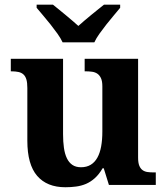

<svg xmlns="http://www.w3.org/2000/svg" viewBox="-20 -786 707 816"><path d="M442.9 0 420.9 -70.8H416Q400.9 -44.9 383.3 -29.1Q365.7 -13.2 345.7 -4.6Q325.7 3.9 303.5 6.8Q281.2 9.8 257.8 9.8Q179.7 9.8 137.9 -38.6Q96.2 -86.9 96.2 -188V-412.1Q96.2 -434.1 92.3 -447.8Q88.4 -461.4 80.1 -469.2Q71.8 -477.1 58.8 -480Q45.9 -482.9 27.8 -482.9H25.9V-536.1H248V-215.8Q248 -183.6 251.7 -157.7Q255.4 -131.8 264.2 -113.5Q272.9 -95.2 287.6 -85.2Q302.2 -75.2 324.2 -75.2Q348.1 -75.2 365.5 -85.7Q382.8 -96.2 393.8 -116Q404.8 -135.7 409.9 -163.8Q415 -191.9 415 -227.1V-418.9Q415 -440.9 409.2 -453.6Q403.3 -466.3 393.6 -472.9Q383.8 -479.5 370.6 -481.2Q357.4 -482.9 342.8 -482.9H339.8V-536.1H566.9V-116.2Q566.9 -94.2 572 -81.8Q577.1 -69.3 585.9 -63Q594.7 -56.6 606.9 -54.9Q619.1 -53.2 633.8 -53.2H642.1V0ZM135.7 -766.1H205.1Q215.3 -757.8 229.2 -746.6Q243.2 -735.4 258.1 -722.9Q272.9 -710.4 287.4 -698.2Q301.8 -686 313 -675.8Q324.2 -686 338.6 -698.2Q353 -710.4 368.2 -722.9Q383.3 -735.4 397.5 -746.6Q411.6 -757.8 421.9 -766.1H490.7V-752.9Q479 -738.8 463.4 -720.2Q447.8 -701.7 432.1 -681.9Q416.5 -662.1 402.6 -642.6Q388.7 -623 380.9 -606H246.1Q238.3 -623 224.4 -642.6Q210.4 -662.1 194.8 -681.9Q179.2 -701.7 163.3 -720.2Q147.5 -738.8 135.7 -752.9Z"/></svg>

Font: Droid Serif
Style: Bold
Weight: 700
Designer: Monotype Design team
Foundry: Monotype Imaging Inc.
Version: Version 1.03